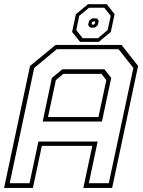

<svg xmlns="http://www.w3.org/2000/svg" viewBox="-37 -920 701 940"><path d="M-17 0 110 -597 235 -700H558L639 -597L512 0H371L415 -206H168L124 0ZM10.5 -23H107.5L151 -227H441L398 -23H495.5L616 -587.5L543.5 -679H241L130.5 -587.5ZM198 -347H445L483.5 -528L459.5 -558.5H273.5L236.5 -528ZM172 -325 217 -538.5 268.5 -581H474L507.5 -538.5L462 -325ZM355 -715 316 -763.5 334.5 -850.5 394 -899.5H485.5L524 -850.5L505.5 -763.5L446.5 -715ZM367.5 -733H442.5L490 -773L505 -842.5L473.5 -882H399L351 -842.5L336.5 -773ZM404 -785 394.5 -797 399 -818.5 413.5 -830H437.5L446.5 -818.5L441.5 -797L428 -785ZM414.5 -799.5H423L427 -803L429 -811.5L426 -815H417.5L413.5 -811.5L411.5 -803Z"/></svg>

Font: Tourney Thin ExtraLight
Style: Italic
Weight: 250
Italic angle: -12°
Version: Version 1.015